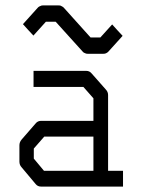

<svg xmlns="http://www.w3.org/2000/svg" viewBox="-20 -737 526 707"><path d="M324 -108V-234H143L104.5 -190V-153L142 -108ZM378 -108H433V-50H130.5Q119 -50 111.5 -59L59.5 -121Q51.5 -129.5 51.5 -142V-202Q51.5 -213.5 59.5 -223L112.5 -284Q120 -292 131.5 -292H324V-375L287 -417H103.5V-476H298Q309.5 -476 317 -467L370 -407Q378 -398.5 378 -387ZM83.5 -627 64.5 -648 118.5 -708Q121.5 -711.5 124.5 -713Q127.5 -714.5 131.5 -716Q133 -716.5 134.2 -716.8Q135.5 -717 137.5 -717H196Q201 -717 203.5 -716Q205.5 -715 210 -712.5Q212 -711.5 213 -710.5Q214 -709.5 215.5 -708L313.5 -599H349.5L393 -647L412 -626L431.5 -605L380 -548Q377.5 -545 375 -543.5Q371.5 -541 368 -540Q365 -539 361 -539H302.5Q300.5 -539 299.2 -539.2Q298 -539.5 296 -540Q291.5 -541.5 289 -543Q286.5 -544.5 283.5 -548L185 -657H149L103 -606Z"/></svg>

Font: 3270 Nerd Font Mono SemCond
Style: Regular
Weight: 400
Monospace: yes
Version: Version 3.0.1;Nerd Fonts 3.1.1